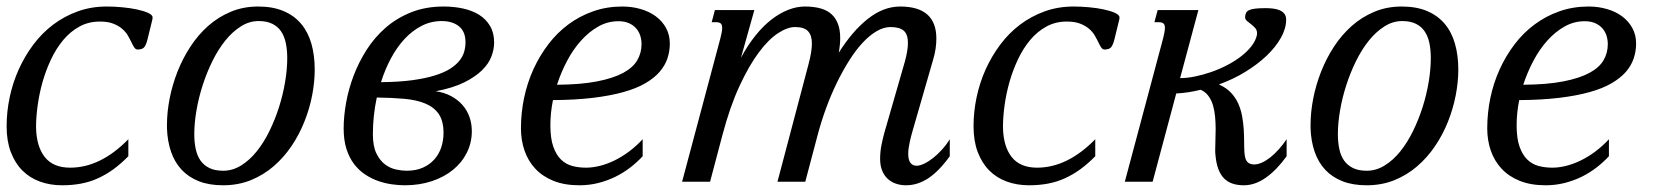

<svg xmlns="http://www.w3.org/2000/svg" viewBox="-20 -549 5027 580"><path d="M281.7 -483.9Q247.6 -483.9 220 -468.8Q192.4 -453.6 171.1 -428.2Q149.9 -402.8 134.3 -369.9Q118.7 -336.9 108.6 -301.5Q98.6 -266.1 93.8 -230.7Q88.9 -195.3 88.9 -165Q89.8 -106.9 115.2 -74.7Q140.6 -42.5 191.9 -42.5Q283.7 -42.5 367.7 -128.4V-77.1Q345.2 -54.2 322.8 -37.8Q300.3 -21.5 276.1 -10.5Q252 0.5 225.1 5.6Q198.2 10.7 167.5 10.7Q131.3 10.7 100.6 -0.5Q69.8 -11.7 47.6 -33.9Q25.4 -56.2 12.7 -89.6Q0 -123 0 -167.5Q0 -211.4 9.3 -255.4Q18.6 -299.3 36.6 -339.4Q54.7 -379.4 80.8 -414.3Q106.9 -449.2 140.6 -474.6Q174.3 -500 214.8 -514.6Q255.4 -529.3 302.2 -529.3Q324.2 -529.3 348.6 -527.1Q373 -524.9 393.6 -520.5Q414.1 -516.1 427.5 -510Q440.9 -503.9 440.9 -496.6Q440.9 -491.7 439.5 -486.8L426.3 -433.1Q422.4 -416 416.7 -407.7Q411.1 -399.4 396 -399.4Q389.6 -399.4 385.5 -405.8Q381.3 -412.1 377 -421.4Q372.6 -430.7 366.2 -441.7Q359.9 -452.6 349.1 -461.9Q338.4 -471.2 322.3 -477.5Q306.2 -483.9 281.7 -483.9Z M484.4 -172.4Q484.4 -210 492.4 -251.2Q500.5 -292.5 516.1 -332.3Q531.7 -372.1 554.9 -407.7Q578.1 -443.4 608.6 -470.5Q639.2 -497.6 677 -513.4Q714.8 -529.3 759.8 -529.3Q804.2 -529.3 836.4 -515.6Q868.7 -502 889.6 -477.1Q910.6 -452.1 920.7 -417Q930.7 -381.8 930.7 -338.9Q930.7 -301.3 922.9 -260.7Q915 -220.2 899.4 -181.2Q883.8 -142.1 860.4 -107.4Q836.9 -72.8 806.2 -46.4Q775.4 -20 737.3 -4.6Q699.2 10.7 653.8 10.7Q611.8 10.7 580.8 -1.5Q549.8 -13.7 528.8 -36.1Q507.8 -58.6 496.8 -90.3Q485.8 -122.1 484.4 -161.1ZM761.2 -485.4Q732.9 -485.4 707.5 -469.2Q682.1 -453.1 660.6 -426.5Q639.2 -399.9 621.8 -364.7Q604.5 -329.6 592.3 -291.7Q580.1 -253.9 573.5 -215.6Q566.9 -177.2 566.9 -144Q566.9 -119.1 571.3 -98.6Q575.7 -78.1 585.9 -63.7Q596.2 -49.3 612.8 -41.3Q629.4 -33.2 654.3 -33.2Q682.6 -33.2 708.3 -49.1Q733.9 -64.9 755.4 -91.6Q776.9 -118.2 793.9 -153.1Q811 -188 823 -225.8Q835 -263.7 841.3 -301.8Q847.7 -339.8 847.7 -373.5Q847.7 -398.4 843.3 -419.2Q838.9 -439.9 828.9 -454.6Q818.8 -469.2 802.2 -477.3Q785.6 -485.4 761.2 -485.4Z M1296.4 -273.4Q1322.8 -269.5 1343 -258.5Q1363.3 -247.6 1377.2 -231.7Q1391.1 -215.8 1398.2 -195.6Q1405.3 -175.3 1405.3 -152.8Q1405.3 -118.2 1390.4 -88.1Q1375.5 -58.1 1348.6 -36.1Q1321.8 -14.2 1284.4 -1.7Q1247.1 10.7 1202.6 10.7Q1184.6 10.7 1163.8 7.8Q1143.1 4.9 1122.6 -2.2Q1102.1 -9.3 1083.3 -21.7Q1064.5 -34.2 1049.8 -53.2Q1035.2 -72.3 1026.6 -98.9Q1018.1 -125.5 1018.1 -161.1Q1018.1 -196.8 1025.4 -238Q1032.7 -279.3 1048.1 -320.1Q1063.5 -360.8 1087.6 -398.7Q1111.8 -436.5 1145.3 -465.6Q1178.7 -494.6 1222.4 -512Q1266.1 -529.3 1320.3 -529.3Q1351.6 -529.3 1379.2 -523.2Q1406.7 -517.1 1427.5 -504.2Q1448.2 -491.2 1460.4 -470.5Q1472.7 -449.7 1472.7 -420.4Q1472.7 -400.4 1464.6 -378.7Q1456.5 -356.9 1436.3 -336.9Q1416 -316.9 1382.1 -300Q1348.1 -283.2 1296.4 -273.4ZM1106.4 -143.6Q1106.4 -106.9 1117.2 -85.2Q1127.9 -63.5 1143.6 -52Q1159.2 -40.5 1176.8 -36.9Q1194.3 -33.2 1208 -33.2Q1236.3 -33.2 1257.3 -42.5Q1278.3 -51.8 1292.2 -67.6Q1306.2 -83.5 1313 -104Q1319.8 -124.5 1319.8 -147.5Q1319.8 -183.1 1305.7 -204.1Q1291.5 -225.1 1265.1 -236.1Q1238.8 -247.1 1201.4 -250.5Q1164.1 -253.9 1118.2 -254.4Q1106.4 -199.2 1106.4 -143.6ZM1386.2 -421.4Q1386.2 -453.6 1366.5 -469.5Q1346.7 -485.4 1314.5 -485.4Q1281.7 -485.4 1253.7 -470.9Q1225.6 -456.5 1202.4 -431.6Q1179.2 -406.7 1161.1 -373Q1143.1 -339.4 1130.9 -300.8Q1184.6 -301.3 1224.4 -306.6Q1264.2 -312 1292.7 -320.8Q1321.3 -329.6 1339.4 -341.1Q1357.4 -352.5 1367.9 -365.7Q1378.4 -378.9 1382.3 -393.1Q1386.2 -407.2 1386.2 -421.4Z M1553.7 -161.1Q1553.7 -208 1563.2 -253.4Q1572.8 -298.8 1591.3 -339.6Q1609.9 -380.4 1636.5 -415.3Q1663.1 -450.2 1697 -475.3Q1731 -500.5 1772 -514.9Q1813 -529.3 1859.9 -529.3Q1889.2 -529.3 1915.3 -521.7Q1941.4 -514.2 1960.9 -499.8Q1980.5 -485.4 1991.9 -464.6Q2003.4 -443.8 2003.4 -417.5Q2003.4 -394 1996.1 -372.3Q1988.8 -350.6 1972.4 -331.8Q1956.1 -313 1929.2 -297.4Q1902.3 -281.7 1863 -270.8Q1823.7 -259.8 1771 -253.4Q1718.3 -247.1 1650.4 -246.6Q1642.6 -208 1642.6 -170.4Q1642.6 -130.9 1651.4 -106Q1660.2 -81.1 1674.8 -66.9Q1689.5 -52.7 1709 -47.6Q1728.5 -42.5 1750.5 -42.5Q1770 -42.5 1791.7 -47.9Q1813.5 -53.2 1835.7 -64Q1857.9 -74.7 1879.6 -90.8Q1901.4 -106.9 1921.4 -128.4V-77.1Q1904.3 -58.6 1883.3 -42.5Q1862.3 -26.4 1838.1 -14.6Q1814 -2.9 1786.9 3.9Q1759.8 10.7 1730.5 10.7Q1685.1 10.7 1651.9 -2.7Q1618.7 -16.1 1596.9 -39.6Q1575.2 -63 1564.5 -94.2Q1553.7 -125.5 1553.7 -161.1ZM1918 -415.5Q1918 -428.7 1914.1 -441.2Q1910.2 -453.6 1901.6 -463.4Q1893.1 -473.1 1879.9 -479Q1866.7 -484.9 1848.1 -484.9Q1815.9 -484.9 1787.6 -469Q1759.3 -453.1 1735.4 -426.5Q1711.4 -399.9 1693.1 -365.2Q1674.8 -330.6 1662.6 -293Q1734.4 -293.5 1783.2 -303Q1832 -312.5 1862.1 -328.6Q1892.1 -344.7 1905 -366.9Q1918 -389.2 1918 -415.5Z M2156.2 -433.6Q2158.7 -443.8 2160.2 -451.4Q2161.6 -459 2161.6 -464.4Q2161.6 -474.6 2157 -478.3Q2152.3 -481.9 2143.6 -481.9H2129.9L2139.6 -518.6H2258.8L2218.3 -374.5Q2238.8 -412.6 2262.2 -441.7Q2285.6 -470.7 2310.5 -490Q2335.4 -509.3 2361.1 -519.3Q2386.7 -529.3 2411.1 -529.3Q2467.8 -529.3 2492.9 -505.1Q2518.1 -481 2518.1 -434.6Q2518.1 -413.6 2513.7 -389.6Q2555.2 -455.6 2602.1 -492.4Q2648.9 -529.3 2699.2 -529.3Q2808.6 -529.3 2808.6 -432.6Q2808.6 -418.5 2806.4 -402.6Q2804.2 -386.7 2798.8 -368.7L2737.8 -157.2Q2735.8 -150.4 2733.4 -141.6Q2731 -132.8 2728.8 -123Q2726.6 -113.3 2725.1 -103.3Q2723.6 -93.3 2723.6 -84.5Q2723.6 -65.4 2730.5 -56.9Q2737.3 -48.3 2748.5 -48.3Q2758.8 -48.3 2772 -54.7Q2785.2 -61 2798.8 -71.8Q2812.5 -82.5 2825.7 -97.2Q2838.9 -111.8 2849.1 -128.4V-77.1Q2816.4 -31.7 2784.2 -10.5Q2752 10.7 2716.8 10.7Q2700.2 10.7 2685.8 5.6Q2671.4 0.5 2660.9 -9.5Q2650.4 -19.5 2644.5 -34.4Q2638.7 -49.3 2638.7 -68.8Q2638.7 -89.8 2642.6 -109.9Q2646.5 -129.9 2651.9 -149.4L2713.4 -362.8Q2722.7 -396.5 2722.7 -419.4Q2722.7 -445.3 2710 -456.3Q2697.3 -467.3 2669.9 -467.3Q2649.4 -467.3 2628.2 -454.8Q2606.9 -442.4 2586.2 -420.2Q2565.4 -397.9 2545.9 -367.2Q2526.4 -336.4 2508.5 -300Q2490.7 -263.7 2475.8 -223.1Q2460.9 -182.6 2449.7 -140.1L2412.6 0H2328.6L2421.9 -353Q2427.2 -372.6 2429.9 -388.7Q2432.6 -404.8 2432.6 -417.5Q2432.6 -442.4 2420.9 -454.8Q2409.2 -467.3 2381.8 -467.3Q2358.9 -467.3 2330.3 -448.7Q2301.8 -430.2 2272.2 -390.6Q2242.7 -351.1 2213.9 -289.1Q2185.1 -227.1 2162.1 -140.1L2125 0H2040.5Z M3202.6 -483.9Q3168.5 -483.9 3140.9 -468.8Q3113.3 -453.6 3092 -428.2Q3070.8 -402.8 3055.2 -369.9Q3039.6 -336.9 3029.5 -301.5Q3019.5 -266.1 3014.6 -230.7Q3009.8 -195.3 3009.8 -165Q3010.7 -106.9 3036.1 -74.7Q3061.5 -42.5 3112.8 -42.5Q3204.6 -42.5 3288.6 -128.4V-77.1Q3266.1 -54.2 3243.7 -37.8Q3221.2 -21.5 3197 -10.5Q3172.9 0.5 3146 5.6Q3119.1 10.7 3088.4 10.7Q3052.2 10.7 3021.5 -0.5Q2990.7 -11.7 2968.5 -33.9Q2946.3 -56.2 2933.6 -89.6Q2920.9 -123 2920.9 -167.5Q2920.9 -211.4 2930.2 -255.4Q2939.5 -299.3 2957.5 -339.4Q2975.6 -379.4 3001.7 -414.3Q3027.8 -449.2 3061.5 -474.6Q3095.2 -500 3135.7 -514.6Q3176.3 -529.3 3223.1 -529.3Q3245.1 -529.3 3269.5 -527.1Q3293.9 -524.9 3314.5 -520.5Q3335 -516.1 3348.4 -510Q3361.8 -503.9 3361.8 -496.6Q3361.8 -491.7 3360.4 -486.8L3347.2 -433.1Q3343.3 -416 3337.6 -407.7Q3332 -399.4 3316.9 -399.4Q3310.5 -399.4 3306.4 -405.8Q3302.2 -412.1 3297.9 -421.4Q3293.5 -430.7 3287.1 -441.7Q3280.8 -452.6 3270 -461.9Q3259.3 -471.2 3243.2 -477.5Q3227.1 -483.9 3202.6 -483.9Z M3651.9 -78.6Q3651.4 -82.5 3651.1 -86.4Q3650.9 -90.3 3650.9 -95.2Q3650.9 -108.9 3651.6 -125.5Q3652.3 -142.1 3652.3 -159.7Q3652.3 -177.7 3650.6 -196.3Q3648.9 -214.8 3644.3 -230.7Q3639.6 -246.6 3630.6 -259Q3621.6 -271.5 3606.9 -277.8Q3588.9 -273.4 3570.6 -270.5Q3552.2 -267.6 3533.2 -266.6L3461.9 0H3377.9L3493.7 -433.6Q3496.1 -443.8 3497.6 -451.4Q3499 -459 3499 -464.4Q3499 -474.6 3494.4 -478.3Q3489.7 -481.9 3481 -481.9H3467.3L3477.1 -518.6H3600.1L3544.9 -313Q3565.4 -313 3589.6 -317.9Q3613.8 -322.8 3638.4 -331.3Q3663.1 -339.8 3686.3 -351.8Q3709.5 -363.8 3728.3 -378.2Q3747.1 -392.6 3760 -408.9Q3772.9 -425.3 3776.9 -442.9Q3777.3 -444.8 3777.3 -448.7Q3777.3 -458 3771.7 -464.4Q3766.1 -470.7 3759.3 -475.8Q3752.4 -481 3746.8 -485.8Q3741.2 -490.7 3741.2 -497.6Q3741.7 -504.9 3744.1 -510Q3746.6 -515.1 3753.2 -518.3Q3759.8 -521.5 3771.5 -522.9Q3783.2 -524.4 3803.2 -524.4Q3814 -524.4 3825 -523.2Q3835.9 -522 3845 -518.3Q3854 -514.6 3859.6 -507.8Q3865.2 -501 3865.2 -489.7Q3865.2 -462.9 3849.4 -434.8Q3833.5 -406.7 3806.2 -380.6Q3778.8 -354.5 3741.7 -331.8Q3704.6 -309.1 3662.1 -293.9Q3684.1 -284.2 3698.2 -269.3Q3712.4 -254.4 3720.5 -236.3Q3728.5 -218.3 3732.2 -198.2Q3735.8 -178.2 3737.1 -158.4Q3738.3 -138.7 3738.3 -120.6Q3738.3 -102.5 3739.3 -87.9Q3740.7 -67.9 3747.8 -60.1Q3754.9 -52.2 3768.6 -52.2Q3779.8 -52.2 3792.2 -57.9Q3804.7 -63.5 3817.6 -73.7Q3830.6 -84 3843 -97.9Q3855.5 -111.8 3866.7 -128.4V-77.1Q3836.9 -35.6 3804.2 -12.5Q3771.5 10.7 3737.3 10.7Q3697.3 10.7 3676.8 -11Q3656.2 -32.7 3651.9 -78.6Z M3939 -172.4Q3939 -210 3947 -251.2Q3955.1 -292.5 3970.7 -332.3Q3986.3 -372.1 4009.5 -407.7Q4032.7 -443.4 4063.2 -470.5Q4093.8 -497.6 4131.6 -513.4Q4169.4 -529.3 4214.4 -529.3Q4258.8 -529.3 4291 -515.6Q4323.2 -502 4344.2 -477.1Q4365.2 -452.1 4375.2 -417Q4385.3 -381.8 4385.3 -338.9Q4385.3 -301.3 4377.4 -260.7Q4369.6 -220.2 4354 -181.2Q4338.4 -142.1 4314.9 -107.4Q4291.5 -72.8 4260.7 -46.4Q4230 -20 4191.9 -4.6Q4153.8 10.7 4108.4 10.7Q4066.4 10.7 4035.4 -1.5Q4004.4 -13.7 3983.4 -36.1Q3962.4 -58.6 3951.4 -90.3Q3940.4 -122.1 3939 -161.1ZM4215.8 -485.4Q4187.5 -485.4 4162.1 -469.2Q4136.7 -453.1 4115.2 -426.5Q4093.8 -399.9 4076.4 -364.7Q4059.1 -329.6 4046.9 -291.7Q4034.7 -253.9 4028.1 -215.6Q4021.5 -177.2 4021.5 -144Q4021.5 -119.1 4025.9 -98.6Q4030.3 -78.1 4040.5 -63.7Q4050.8 -49.3 4067.4 -41.3Q4084 -33.2 4108.9 -33.2Q4137.2 -33.2 4162.8 -49.1Q4188.5 -64.9 4210 -91.6Q4231.4 -118.2 4248.5 -153.1Q4265.6 -188 4277.6 -225.8Q4289.6 -263.7 4295.9 -301.8Q4302.2 -339.8 4302.2 -373.5Q4302.2 -398.4 4297.9 -419.2Q4293.5 -439.9 4283.4 -454.6Q4273.4 -469.2 4256.8 -477.3Q4240.2 -485.4 4215.8 -485.4Z M4472.7 -161.1Q4472.7 -208 4482.2 -253.4Q4491.7 -298.8 4510.3 -339.6Q4528.8 -380.4 4555.4 -415.3Q4582 -450.2 4616 -475.3Q4649.9 -500.5 4690.9 -514.9Q4731.9 -529.3 4778.8 -529.3Q4808.1 -529.3 4834.2 -521.7Q4860.4 -514.2 4879.9 -499.8Q4899.4 -485.4 4910.9 -464.6Q4922.4 -443.8 4922.4 -417.5Q4922.4 -394 4915 -372.3Q4907.7 -350.6 4891.4 -331.8Q4875 -313 4848.1 -297.4Q4821.3 -281.7 4782 -270.8Q4742.7 -259.8 4689.9 -253.4Q4637.2 -247.1 4569.3 -246.6Q4561.5 -208 4561.5 -170.4Q4561.5 -130.9 4570.3 -106Q4579.1 -81.1 4593.8 -66.9Q4608.4 -52.7 4627.9 -47.6Q4647.5 -42.5 4669.4 -42.5Q4689 -42.5 4710.7 -47.9Q4732.4 -53.2 4754.6 -64Q4776.9 -74.7 4798.6 -90.8Q4820.3 -106.9 4840.3 -128.4V-77.1Q4823.2 -58.6 4802.2 -42.5Q4781.2 -26.4 4757.1 -14.6Q4732.9 -2.9 4705.8 3.9Q4678.7 10.7 4649.4 10.7Q4604 10.7 4570.8 -2.7Q4537.6 -16.1 4515.9 -39.6Q4494.1 -63 4483.4 -94.2Q4472.7 -125.5 4472.7 -161.1ZM4836.9 -415.5Q4836.9 -428.7 4833 -441.2Q4829.1 -453.6 4820.6 -463.4Q4812 -473.1 4798.8 -479Q4785.6 -484.9 4767.1 -484.9Q4734.9 -484.9 4706.5 -469Q4678.2 -453.1 4654.3 -426.5Q4630.4 -399.9 4612.1 -365.2Q4593.8 -330.6 4581.5 -293Q4653.3 -293.5 4702.1 -303Q4751 -312.5 4781 -328.6Q4811 -344.7 4824 -366.9Q4836.9 -389.2 4836.9 -415.5Z"/></svg>

Font: Arian AMU Serif
Style: Italic
Weight: 400
Italic angle: -15°
Designer: Ruben Hakobyan (Tarumian)
Foundry: Ruben Hakobyan (Tarumian)
Version: Version 1.002